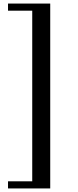

<svg xmlns="http://www.w3.org/2000/svg" viewBox="-20 -868 438 1078"><path d="M25 190V150H161V-808H25V-848H262V190Z"/></svg>

Font: Noto Nastaliq Urdu SemiBold
Style: Regular
Weight: 600
Version: Version 3.007